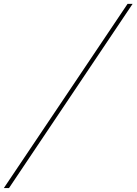

<svg xmlns="http://www.w3.org/2000/svg" viewBox="-50 -800 690 970"><path d="M-30.5 150 594.5 -780.5H620L-4.5 150Z"/></svg>

Font: Bodoni Moda
Style: Bold Italic
Weight: 700
Italic angle: -13°
Version: Version 2.004